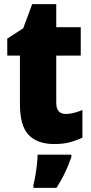

<svg xmlns="http://www.w3.org/2000/svg" viewBox="-20 -684 440 925"><path d="M297 -135Q316 -135 335.5 -140Q355 -145 377 -154V-21Q348 -7 316 1.5Q284 10 241 10Q160 10 118 -34Q76 -78 76 -182V-416H15V-498L92 -548L135 -664H251V-553H369V-416H251V-189Q251 -135 297 -135ZM324 72Q310 112 293 148Q276 184 252 221H141V207Q146 188 150.5 161.5Q155 135 158 108Q161 81 161 61H324Z"/></svg>

Font: Noto Sans Oriya Cond Blk
Style: Regular
Weight: 900
Width: 3
Designer: Amélie Bonet and Sol Matas
Foundry: Google LLC
Version: Version 2.006; ttfautohint (v1.8.4.7-5d5b)